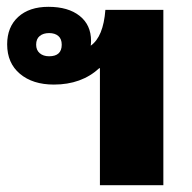

<svg xmlns="http://www.w3.org/2000/svg" viewBox="-20 -543 564 563"><path d="M273 0V-343H271Q219 -295 138 -295Q76 -295 38.5 -326.5Q1 -358 1 -413Q1 -464 33.5 -493.5Q66 -523 122 -523Q180 -523 213.5 -496.5Q247 -470 247 -423Q247 -416 246 -409Q283 -435 289 -514H459V0ZM124 -378Q161 -378 161 -412Q161 -429 151 -437.5Q141 -446 124 -446Q107 -446 96.5 -437.5Q86 -429 86 -412Q86 -396 96.5 -387Q107 -378 124 -378Z"/></svg>

Font: Noto Sans Thai Looped UI Black
Style: Regular
Weight: 900
Designer: Cadson Demak Team
Foundry: Cadson Demak Co., Ltd.
Version: Version 1.000